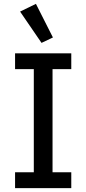

<svg xmlns="http://www.w3.org/2000/svg" viewBox="-20 -974 447 994"><path d="M58 0V-82H155V-616H58V-698H349V-616H252V-82H349V0ZM84 -914 166 -954 254 -780 195 -752Z"/></svg>

Font: IBM Plex Sans Devanagari Text
Style: Regular
Weight: 450
Designer: Mike Abbink, Paul van der Laan, Pieter van Rosmalen, Erin McLaughlin
Foundry: Bold Monday
Version: Version 1.1